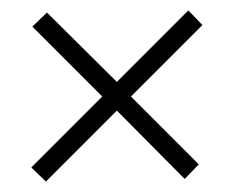

<svg xmlns="http://www.w3.org/2000/svg" viewBox="-20 -464 450 368"><path d="M231 -279 361 -149 334 -121 204 -252 68 -116 40 -143 176 -279 42 -413 70 -440 204 -307 341 -444 368 -416Z"/></svg>

Font: Ekushey Kolom
Style: Regular
Weight: 400
Designer: Al Mamun Sumon
Foundry: Al Mamun Sumon
Version: Version 1.0